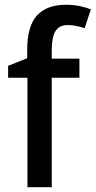

<svg xmlns="http://www.w3.org/2000/svg" viewBox="-20 -785 401 805"><path d="M313 -459H197V0H95V-459H14V-509L94 -541V-575Q94 -676 135.5 -720.5Q177 -765 256 -765Q288 -765 314 -759.5Q340 -754 361 -746L335 -667Q319 -672 301 -676Q283 -680 264 -680Q229 -680 213 -655Q197 -630 197 -575V-539H313Z"/></svg>

Font: Noto Sans Malayalam SemiCondensed Medium
Style: Regular
Weight: 500
Width: 4
Designer: Jelle Bosma - Monotype Design Team
Foundry: Monotype Imaging Inc.
Version: Version 2.104; ttfautohint (v1.8.4.7-5d5b)